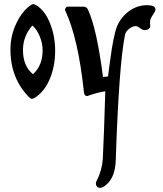

<svg xmlns="http://www.w3.org/2000/svg" viewBox="-20 -469 778 919"><path d="M381 -437Q394 -437 401 -423Q443 -333 473 -101Q477 -101 485 -101.5Q493 -102 497 -103Q499 -117 504 -157Q509 -197 515.5 -237.5Q522 -278 531 -314Q544 -369 584.5 -405Q625 -441 675 -444Q681 -444 686 -444Q724 -444 724 -424Q724 -421 723 -418Q722 -413 712.5 -399Q703 -385 700 -376Q698 -369 698 -361Q698 -358 698.5 -352Q699 -346 699 -344Q699 -340 698 -338Q691 -325 673 -325Q662 -325 650 -334.5Q638 -344 630 -344Q630 -344 629 -344Q612 -343 596.5 -330Q581 -317 578 -301Q549 -155 534 300Q531 379 489 415Q472 430 459 430Q450 430 444.5 424Q439 418 439 409Q439 403 442 398Q468 347 472 294Q478 171 484 -32Q451 -28 400 -10Q393 -8 388 -12.5Q383 -17 382 -25Q355 -285 292 -419Q290 -424 294 -430.5Q298 -437 304 -437ZM150 -446Q193 -422 218.5 -360Q244 -298 244 -226Q244 -152 218 -90.5Q192 -29 145 0Q131 8 123 0Q30 -91 30 -232Q30 -300 59.5 -360Q89 -420 130 -446Q140 -452 150 -446ZM135 -347Q90 -296 90 -230Q90 -152 138 -114Q184 -155 184 -229Q184 -262 170 -295.5Q156 -329 135 -347Z"/></svg>

Font: Triodion Unicode
Style: Normal
Weight: 400
Version: Version 1.1